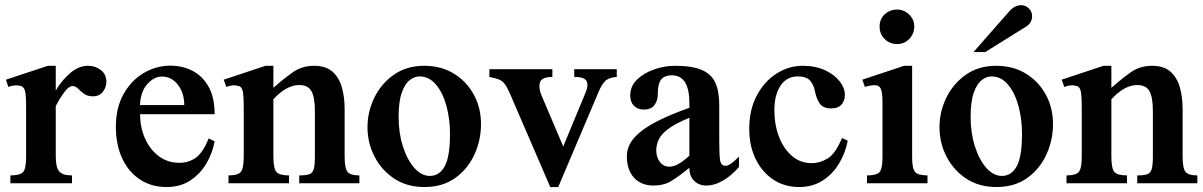

<svg xmlns="http://www.w3.org/2000/svg" viewBox="-20 -716 4700 750"><path d="M323.7 -459Q353 -459 374.3 -442.1Q395.5 -425.3 395.5 -397Q395.5 -375 381.8 -357.4Q368.2 -339.8 342.8 -339.8Q321.3 -339.8 307.9 -349.9Q294.4 -359.9 284.7 -369.9Q274.9 -379.9 263.2 -379.9Q249.5 -379.9 232.2 -357.2Q214.8 -334.5 197.8 -301.8V-105.5Q197.8 -63.5 210.7 -47.1Q223.6 -30.8 261.2 -30.8V0H20.5V-30.8Q57.6 -30.8 69.8 -43.5Q82 -56.2 82 -104.5V-295.4Q82 -347.2 77.4 -362.1Q72.8 -377 60.5 -380.4Q50.8 -383.3 37.8 -382.3Q24.9 -381.3 12.2 -376.5L3.4 -404.8L167 -459H197.8V-362.3Q222.2 -403.8 255.1 -431.4Q288.1 -459 323.7 -459Z M794.9 -175.3 818.4 -164.1Q810.5 -119.6 786.9 -78.6Q763.2 -37.6 724.1 -11.5Q685.1 14.6 630.9 14.6Q571.8 14.6 527.1 -14.6Q482.4 -43.9 457.5 -96.9Q432.6 -149.9 432.6 -221.2Q432.6 -294.9 462.6 -348.4Q492.7 -401.9 541.3 -430.7Q589.8 -459.5 645.5 -459.5Q693.4 -459.5 732.4 -439.2Q771.5 -418.9 794.9 -377Q818.4 -335 818.4 -270H527.3Q527.3 -217.8 546.6 -174.8Q565.9 -131.8 600.3 -106Q634.8 -80.1 680.2 -80.1Q716.8 -79.6 745.4 -100.3Q773.9 -121.1 794.9 -175.3ZM526.9 -305.7H699.7Q699.7 -353 674.8 -385Q649.9 -417 612.8 -417Q581.5 -417 555.2 -387.2Q528.8 -357.4 526.9 -305.7Z M872.6 0V-30.8Q909.7 -30.8 920.9 -44.7Q932.1 -58.6 932.1 -104.5V-292.5Q932.1 -347.7 927.5 -363Q922.9 -378.4 910.6 -380.4Q891.6 -386.7 863.8 -376.5L854 -404.8L1017.1 -459H1047.9V-373Q1088.9 -409.2 1124.3 -434.1Q1159.7 -459 1207 -459Q1253.4 -459 1279.3 -435.5Q1305.2 -412.1 1315.7 -373.8Q1326.2 -335.4 1326.2 -291.5V-104.5Q1326.2 -59.1 1337.4 -44.9Q1348.6 -30.8 1383.8 -30.8V0H1148.9V-30.8Q1174.8 -30.8 1188 -35.4Q1201.2 -40 1205.6 -55.9Q1210 -71.8 1210 -104.5V-282.7Q1210 -336.4 1196.5 -360.1Q1183.1 -383.8 1148.9 -383.8Q1098.6 -383.8 1047.9 -328.1V-104.5Q1047.9 -58.1 1059.6 -44.4Q1071.3 -30.8 1108.9 -30.8V0Z M1637.7 14.6Q1569.8 14.6 1520 -18.3Q1470.2 -51.3 1442.9 -104.5Q1415.5 -157.7 1415.5 -218.8Q1415.5 -279.8 1442.4 -334.7Q1469.2 -389.6 1518.8 -424.3Q1568.4 -459 1636.7 -459Q1703.1 -459 1752.9 -428.5Q1802.7 -397.9 1830.8 -346.4Q1858.9 -294.9 1858.9 -231.4Q1858.9 -168.9 1833.3 -112.5Q1807.6 -56.2 1758.3 -20.8Q1709 14.6 1637.7 14.6ZM1659.2 -28.8Q1696.3 -28.8 1717 -66.2Q1737.8 -103.5 1737.8 -193.4Q1737.8 -251 1723.9 -302.2Q1710 -353.5 1683.1 -385.5Q1656.2 -417.5 1618.2 -417.5Q1599.6 -417.5 1580.8 -403.3Q1562 -389.2 1549.6 -354.5Q1537.1 -319.8 1537.1 -258.8Q1537.1 -196.8 1553.7 -144.5Q1570.3 -92.3 1598.1 -60.5Q1626 -28.8 1659.2 -28.8Z M2129.4 14.6 1971.7 -351.1Q1960.9 -376 1951.4 -388.2Q1941.9 -400.4 1928.2 -405.8Q1914.6 -411.1 1891.6 -415.5V-445.8H2137.7V-415.5Q2094.7 -415.5 2088.9 -392.8Q2083 -370.1 2096.7 -339.8L2180.2 -144L2266.1 -351.1Q2277.8 -378.4 2273.9 -391.1Q2272.9 -401.9 2261.5 -408.7Q2250 -415.5 2223.1 -415.5V-445.8H2389.2V-415.5Q2357.4 -413.1 2343.5 -398.9Q2329.6 -384.8 2317.9 -356.4L2160.6 14.6Z M2866.7 -104V-64.5Q2854.5 -48.8 2834.2 -31.7Q2814 -14.6 2789.3 -2.9Q2764.6 8.8 2738.3 8.8Q2710.9 8.8 2691.9 -9.3Q2672.9 -27.3 2672.9 -60.5Q2630.4 -25.9 2601.3 -8.5Q2572.3 8.8 2533.2 8.8Q2484.4 8.8 2456.5 -22Q2428.7 -52.7 2428.7 -105.5Q2428.7 -147.9 2461.2 -181.9Q2493.7 -215.8 2549.1 -243.4Q2604.5 -271 2672.9 -294.9V-313.5Q2672.9 -421.9 2604 -421.9Q2576.7 -421.9 2563 -405.8Q2549.3 -389.6 2549.3 -346.7Q2549.8 -324.7 2537.1 -306.4Q2524.4 -288.1 2494.1 -288.1Q2470.7 -288.1 2456.3 -302.7Q2441.9 -317.4 2441.9 -342.8Q2441.9 -379.9 2469 -405.8Q2496.1 -431.6 2536.4 -445.3Q2576.7 -459 2616.7 -459Q2684.1 -459 2721.7 -442.6Q2759.3 -426.3 2774.4 -392.6Q2789.6 -358.9 2789.6 -306.6V-166.5Q2789.6 -142.6 2790.3 -122.6Q2791 -102.5 2792.5 -92.3Q2795.9 -68.4 2814 -68.4Q2824.2 -68.4 2837.9 -78.6Q2851.6 -88.9 2866.7 -104ZM2672.9 -107.9V-255.9Q2618.2 -233.4 2590.3 -212.4Q2562.5 -191.4 2553 -170.7Q2543.5 -149.9 2543.5 -128.4Q2543.5 -102.1 2557.6 -83.5Q2571.8 -64.9 2594.7 -64.9Q2611.8 -64.5 2631.8 -76.4Q2651.9 -88.4 2672.9 -107.9Z M3291.5 -166.5Q3282.2 -118.2 3257.3 -76.9Q3232.4 -35.6 3193.1 -10.5Q3153.8 14.6 3102.1 14.6Q3044.4 14.6 3000.5 -14.6Q2956.5 -43.9 2931.6 -95.2Q2906.7 -146.5 2906.7 -212.4Q2906.7 -286.6 2935.8 -342Q2964.8 -397.5 3012.7 -428.2Q3060.5 -459 3115.7 -459Q3165.5 -459 3202.6 -441.7Q3239.7 -424.3 3260 -398.2Q3280.3 -372.1 3280.3 -345.7Q3280.3 -322.8 3267.1 -307.6Q3253.9 -292.5 3226.6 -292.5Q3196.3 -292.5 3182.9 -310.5Q3169.4 -328.6 3163.1 -360.8Q3158.7 -384.3 3144.5 -400.9Q3130.4 -417.5 3096.7 -417.5Q3053.2 -417.5 3029.1 -381.6Q3004.9 -345.7 3004.9 -285.6Q3004.9 -229 3022.9 -181.9Q3041 -134.8 3073.7 -106.7Q3106.4 -78.6 3151.4 -78.6Q3182.1 -78.6 3212.6 -96.7Q3243.2 -114.7 3269 -176.8Z M3603 0H3366.7V-30.8Q3404.8 -30.8 3416 -44.2Q3427.2 -57.6 3427.2 -101.6V-317.9Q3427.2 -354 3420.9 -368.7Q3414.6 -383.3 3397.5 -383.3Q3381.3 -383.3 3358.4 -376.5L3348.6 -404.8L3511.7 -459H3543V-100.6Q3543 -57.1 3554.9 -43.9Q3566.9 -30.8 3603 -30.8ZM3484.4 -543.9Q3456.1 -543.9 3436 -563.2Q3416 -582.5 3416 -612.3Q3416 -641.6 3436 -660.2Q3456.1 -678.7 3484.4 -678.7Q3511.2 -678.7 3531.2 -659.4Q3551.3 -640.1 3551.3 -612.3Q3551.3 -584.5 3532 -564.2Q3512.7 -543.9 3484.4 -543.9Z M3872.1 14.6Q3804.2 14.6 3754.4 -18.3Q3704.6 -51.3 3677.2 -104.5Q3649.9 -157.7 3649.9 -218.8Q3649.9 -279.8 3676.8 -334.7Q3703.6 -389.6 3753.2 -424.3Q3802.7 -459 3871.1 -459Q3937.5 -459 3987.3 -428.5Q4037.1 -397.9 4065.2 -346.4Q4093.3 -294.9 4093.3 -231.4Q4093.3 -168.9 4067.6 -112.5Q4042 -56.2 3992.7 -20.8Q3943.4 14.6 3872.1 14.6ZM3893.6 -28.8Q3930.7 -28.8 3951.4 -66.2Q3972.2 -103.5 3972.2 -193.4Q3972.2 -251 3958.3 -302.2Q3944.3 -353.5 3917.5 -385.5Q3890.6 -417.5 3852.5 -417.5Q3834 -417.5 3815.2 -403.3Q3796.4 -389.2 3783.9 -354.5Q3771.5 -319.8 3771.5 -258.8Q3771.5 -196.8 3788.1 -144.5Q3804.7 -92.3 3832.5 -60.5Q3860.4 -28.8 3893.6 -28.8ZM4011.7 -652.8Q4011.7 -626 3986.3 -610.8L3828.6 -512.7H3782.7L3924.3 -673.8Q3944.8 -695.8 3969.2 -695.8Q3986.3 -695.8 3999 -683.1Q4011.7 -670.4 4011.7 -652.8Z M4146 0V-30.8Q4183.1 -30.8 4194.3 -44.7Q4205.6 -58.6 4205.6 -104.5V-292.5Q4205.6 -347.7 4200.9 -363Q4196.3 -378.4 4184.1 -380.4Q4165 -386.7 4137.2 -376.5L4127.4 -404.8L4290.5 -459H4321.3V-373Q4362.3 -409.2 4397.7 -434.1Q4433.1 -459 4480.5 -459Q4526.9 -459 4552.7 -435.5Q4578.6 -412.1 4589.1 -373.8Q4599.6 -335.4 4599.6 -291.5V-104.5Q4599.6 -59.1 4610.8 -44.9Q4622.1 -30.8 4657.2 -30.8V0H4422.4V-30.8Q4448.2 -30.8 4461.4 -35.4Q4474.6 -40 4479 -55.9Q4483.4 -71.8 4483.4 -104.5V-282.7Q4483.4 -336.4 4470 -360.1Q4456.5 -383.8 4422.4 -383.8Q4372.1 -383.8 4321.3 -328.1V-104.5Q4321.3 -58.1 4333 -44.4Q4344.7 -30.8 4382.3 -30.8V0Z"/></svg>

Font: Awami Nastaliq
Style: Bold
Weight: 700
Designer: Peter Martin, SIL International
Foundry: SIL International
Version: Version 3.100